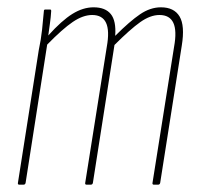

<svg xmlns="http://www.w3.org/2000/svg" viewBox="-20 -505 543 525"><path d="M33 0Q28 0 29 -5L86 -368Q92 -396 95 -423.5Q98 -451 100 -475Q100 -479 104 -479H117Q120 -479 120 -475Q119 -458 116.5 -440.5Q114 -423 112 -408Q149 -449 178 -467Q207 -485 236 -485Q268 -485 283 -466.5Q298 -448 295 -407Q335 -447 363 -466Q391 -485 420 -485Q456 -485 471 -460Q486 -435 477 -380L418 -5Q417 0 412 0H401Q396 0 397 -5L456 -377Q464 -421 454 -442.5Q444 -464 416 -464Q391 -464 363.5 -444.5Q336 -425 293 -382L234 -5Q233 0 228 0H217Q212 0 213 -5L272 -377Q280 -421 270 -442.5Q260 -464 232 -464Q207 -464 179 -445Q151 -426 109 -383L50 -5Q49 0 44 0Z"/></svg>

Font: Sofia Sans Extra Condensed Thin
Style: Italic
Weight: 250
Italic angle: -9°
Version: Version 4.100